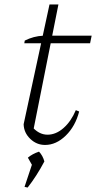

<svg xmlns="http://www.w3.org/2000/svg" viewBox="-20 -642 431 861"><path d="M182 8Q144 8 115.5 -19.5Q87 -47 86 -85L202 -622H242L128 -50L121 -77Q153 -38 193 -38Q231 -38 265 -68Q299 -98 320 -148L335 -142Q318 -76 275 -34Q232 8 182 8ZM89 -448 91 -460Q111 -470 131.5 -475.5Q152 -481 175 -482H391L384 -448ZM90 196 125 91 179 82Q144 148 104 199ZM131 111 105 65Q125 48 155 38Q172 56 179 82Z"/></svg>

Font: Piazzolla Thin Thin
Style: Italic
Weight: 250
Italic angle: -11.3°
Version: Version 2.005